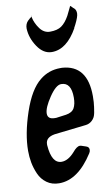

<svg xmlns="http://www.w3.org/2000/svg" viewBox="-109 -934 578 990"><g transform="rotate(-10 180.5 -438.5)"><path d="M91 -808Q91 -832 106 -847L113 -853Q115 -856 119 -858L127 -865Q127 -869 130 -869Q129 -868 127 -865V-859V-860Q134 -828 155 -799.5Q176 -771 208 -771Q246 -771 268 -786.5Q290 -802 309 -836Q323 -864 329 -877Q332 -883 332 -884Q333 -884 338.5 -879Q344 -874 345 -872Q348 -870 351 -867Q361 -858 361 -840Q361 -823 342 -785L333 -768H334Q277 -666 199 -666Q155 -666 124 -712Q93 -758 91 -808ZM297 -118Q217 7 119 7Q81 7 54 -12.5Q27 -32 13.5 -63Q0 -94 -5.5 -124Q-11 -154 -11 -185Q-11 -273 26.5 -384.5Q64 -496 120 -540Q166 -577 226 -577H236Q367 -568 367 -406V-405Q367 -372 363 -347L361 -334V-333L360 -330Q360 -327 359.5 -324Q359 -321 358 -317.5Q357 -314 357 -312V-313Q353 -294 338.5 -280.5Q324 -267 305 -265L139 -246Q91 -238 91 -202V-197Q98 -100 150 -100Q184 -100 218 -138Q240 -165 256 -165Q260 -165 264 -164H263L290 -155H289Q303 -151 303 -136Q303 -127 297 -118ZM269 -416Q269 -495 217 -495H216Q189 -495 153 -441.5Q117 -388 117 -358Q117 -328 154 -328H162L214 -335Q246 -340 257.5 -360.5Q269 -381 269 -416ZM365 -354 364 -352V-353Z"/></g></svg>

Font: Bangerz Fix
Style: Regular
Weight: 400
Designer: vernon adams
Foundry: Vernon Adams
Version: Version 2.10;December 28, 2023;FontCreator 13.0.0.2683 64-bi